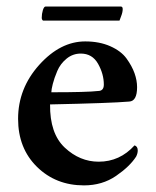

<svg xmlns="http://www.w3.org/2000/svg" viewBox="-20 -558 475 586"><path d="M107.4 -503.9Q107.4 -515.6 110.8 -526.9Q114.3 -538.1 119.1 -538.1H348.6Q354.5 -538.1 354.5 -530.3Q354.5 -520.5 349.6 -508.3Q344.7 -496.1 344.7 -495.1H111.3Q107.4 -498 107.4 -503.9ZM136.7 -276.4Q246.1 -276.4 279.3 -280.3Q296.9 -280.3 296.9 -299.8Q296.9 -332 279.3 -363.3Q261.7 -394.5 226.6 -394.5Q202.1 -394.5 183.1 -378.9Q164.1 -363.3 154.8 -341.3Q145.5 -319.3 141.1 -301.8Q136.7 -284.2 136.7 -276.4ZM132.8 -239.3Q131.8 -150.4 177.7 -107.4Q223.6 -64.5 281.2 -64.5Q345.7 -64.5 390.6 -114.3Q400.4 -111.3 400.4 -98.6Q400.4 -89.8 395.5 -80.1Q376 -49.8 334 -21Q292 7.8 236.3 7.8Q150.4 7.8 92.8 -48.8Q35.2 -105.5 35.2 -195.3Q35.2 -288.1 99.6 -359.9Q164.1 -431.6 240.2 -431.6Q283.2 -431.6 316.4 -417Q349.6 -402.3 366.2 -379.4Q382.8 -356.4 390.6 -334.5Q398.4 -312.5 398.4 -292Q398.4 -249 374 -248Q318.4 -243.2 132.8 -239.3Z"/></svg>

Font: Crimson
Style: Semibold
Weight: 600
Version: Version 0.8